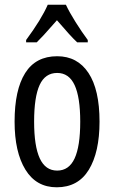

<svg xmlns="http://www.w3.org/2000/svg" viewBox="-20 -786 485 816"><path d="M221 10Q134 10 88 -65Q42 -140 42 -269Q42 -404 87 -475.5Q132 -547 223 -547Q309 -547 356 -476Q403 -405 403 -269Q403 -139 357.5 -64.5Q312 10 221 10ZM223 -61Q273 -61 297 -112.5Q321 -164 321 -269Q321 -373 297 -424.5Q273 -476 223 -476Q172 -476 148.5 -425Q125 -374 125 -269Q125 -165 149 -113Q173 -61 223 -61ZM353 -616V-606H308Q281 -631 222 -700L207 -683Q160 -629 136 -606H91V-616Q156 -704 183 -766H260Q275 -734 301 -692.5Q327 -651 353 -616Z"/></svg>

Font: Noto Sans UI Cond
Style: Regular
Weight: 400
Width: 3
Designer: Monotype Design Team
Foundry: Monotype Imaging Inc.
Version: Version 1.001